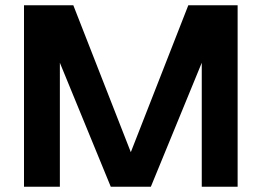

<svg xmlns="http://www.w3.org/2000/svg" viewBox="-20 -708 992 728"><path d="M400 0 207 -470V0H71V-688H258L476 -131L694 -688H881V0H745V-470L552 0Z"/></svg>

Font: Roundo SemiBold
Style: Regular
Weight: 600
Designer: Namrata Goyal (Gurmukhi), Shiva Nallaperumal (Latin)
Foundry: Indian Type Foundry
Version: Version 1.000;PS 1.0;hotconv 1.0.88;makeotf.lib2.5.647800